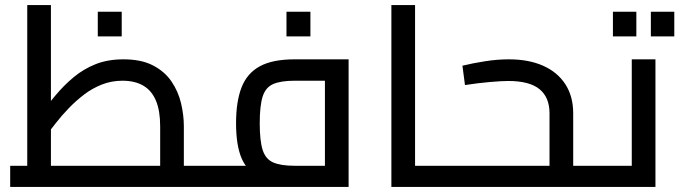

<svg xmlns="http://www.w3.org/2000/svg" viewBox="-20 -734 2673 754"><path d="M702 0V-83H810V0ZM20 0V-83H693L609 -9V-238Q609 -299 592.5 -338.5Q576 -378 543 -397.5Q510 -417 461 -417Q418 -417 380 -402Q342 -387 310 -362.5Q278 -338 250 -309Q222 -280 199.5 -251Q177 -222 159 -199L131 -277Q165 -320 198 -359.5Q231 -399 269.5 -431Q308 -463 355.5 -482Q403 -501 465 -501Q535 -501 581 -477Q627 -453 653.5 -414Q680 -375 691 -328.5Q702 -282 702 -238V0ZM87 -83V-714H180V-83ZM810 0V-83Q816 -83 820 -80Q824 -77 826 -72Q828 -67 829 -59.5Q830 -52 830 -42Q830 -33 829 -25Q828 -17 826 -11.5Q824 -6 820 -3Q816 0 810 0ZM364 -591V-688H458V-591Z M810 0V-83H1304L1256 -41V-450L1295 -417H1137Q1083 -417 1053 -404Q1023 -391 1011.5 -355Q1000 -319 1000 -250Q1000 -181 1011.5 -145Q1023 -109 1053 -96Q1083 -83 1137 -83V-18Q1050 -18 1000 -40Q950 -62 928.5 -113Q907 -164 907 -250Q907 -335 928.5 -390.5Q950 -446 1000 -473.5Q1050 -501 1137 -501H1349V0ZM810 0Q804 0 800 -3Q796 -6 794 -11.5Q792 -17 791 -25Q790 -33 790 -42Q790 -55 791.5 -64Q793 -73 797.5 -78Q802 -83 810 -83ZM1105 -591V-688H1199V-591Z M1610 0V-83H1730V0ZM1517 0V-714H1610V0ZM1730 0V-83Q1735 -83 1739 -80Q1743 -77 1745 -72Q1747 -67 1748.5 -59.5Q1750 -52 1750 -42Q1750 -33 1748.5 -25Q1747 -17 1745 -11.5Q1743 -6 1739 -3Q1735 0 1730 0Z M2231 0V-83H2339V0ZM1730 0Q1724 0 1720 -3Q1716 -6 1714 -11.5Q1712 -17 1711 -25Q1710 -33 1710 -42Q1710 -55 1711.5 -64Q1713 -73 1717.5 -78Q1722 -83 1730 -83ZM1730 0V-83H2168L2138 -58V-289Q2138 -352 2098.5 -384Q2059 -416 1976 -416Q1951 -416 1904.5 -412Q1858 -408 1806 -400L1796 -476Q1837 -486 1885 -493.5Q1933 -501 1978 -501Q2056 -501 2112.5 -476Q2169 -451 2200 -403.5Q2231 -356 2231 -289V0ZM2339 0V-83Q2345 -83 2348.5 -80Q2352 -77 2354.5 -72Q2357 -67 2358 -59.5Q2359 -52 2359 -42Q2359 -33 2358 -25Q2357 -17 2354.5 -11.5Q2352 -6 2348.5 -3Q2345 0 2339 0Z M2339 0V-83H2509L2461 -45V-501H2554V0ZM2339 0Q2333 0 2329 -3Q2325 -6 2323 -11.5Q2321 -17 2320 -25Q2319 -33 2319 -42Q2319 -55 2320.5 -64Q2322 -73 2326.5 -78Q2331 -83 2339 -83ZM2387 -591V-688H2479V-591ZM2536 -591V-688H2628V-591Z"/></svg>

Font: Cairo Play SemiBold
Style: Regular
Weight: 600
Designer: Mohamed Gaber, Accademia di Belle Arti di Urbino
Foundry: Kief Type Foundry, Accademia di Belle Arti di Urbino
Version: Version 3.130;gftools[0.9.24]